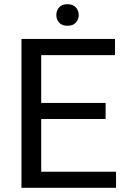

<svg xmlns="http://www.w3.org/2000/svg" viewBox="-20 -897 608 917"><path d="M82.5 0V-710.9H529.3V-633.8H176.8V-405.3H484.4V-328.6H176.8V-76.7H534.2V0ZM302.2 -877Q328.1 -877 342 -861.8Q356 -846.7 356 -825.2Q356 -803.7 342 -788.8Q328.1 -773.9 302.2 -773.9Q275.9 -773.9 262.5 -788.8Q249 -803.7 249 -825.2Q249 -846.7 262.5 -861.8Q275.9 -877 302.2 -877Z"/></svg>

Font: Roboto21382017
Style: Regular
Weight: 400
Designer: Christian Robertson
Foundry: Google
Version: Version 2.138; 2017